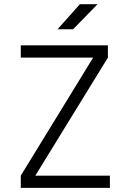

<svg xmlns="http://www.w3.org/2000/svg" viewBox="-20 -914 626 934"><path d="M81.1 0V-59.6L433.1 -633.8H81.1V-693.4H504.9V-633.8L151.9 -59.6H514.6V0ZM259.8 -771.5 368.7 -893.6H454.6L335.4 -771.5Z"/></svg>

Font: Caskaydia Cove Light
Style: Regular
Weight: 300
Monospace: yes
Designer: Aaron Bell
Foundry: Saja Typeworks
Version: Version 4.300; ttfautohint (v1.8.3)